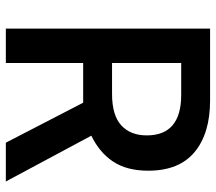

<svg xmlns="http://www.w3.org/2000/svg" viewBox="-61 -679 740 658"><g transform="rotate(90 309.0 -350.0)"><path d="M78 -700H324Q437 -700 501 -647Q565 -594 565 -488Q565 -415 534 -368Q503 -321 445 -293L602 0H469L332 -265H196V0H78ZM302 -364Q375 -364 409.5 -395.5Q444 -427 444 -483Q444 -601 305 -601H196V-364Z"/></g></svg>

Font: Cabin SemiBold
Style: Regular
Weight: 600
Designer: Pablo Impallari
Foundry: Pablo Impallari. http://www.impallari.com Igino Marini. http://www.ikern.com
Version: Version 2.001